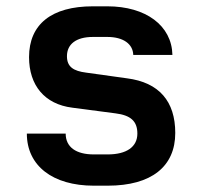

<svg xmlns="http://www.w3.org/2000/svg" viewBox="-20 -579 640 608"><path d="M277 9H321C460 9 535 -52 535 -158C535 -258 484 -318 382 -331L253 -349C213 -354 192 -367 192 -401C192 -439 221 -462 274 -462H320C370 -462 401 -440 402 -405H526C524 -498 442 -559 320 -559H274C143 -559 72 -502 72 -398C72 -309 121 -249 209 -238L346 -220C393 -214 415 -196 415 -156C415 -114 381 -90 321 -90H277C221 -90 188 -113 188 -156H65C65 -54 147 9 277 9Z"/></svg>

Font: JetBrains Mono
Style: Bold
Weight: 558
Monospace: yes
Designer: Philipp Nurullin, Konstantin Bulenkov
Foundry: JetBrains
Version: Version 2.305